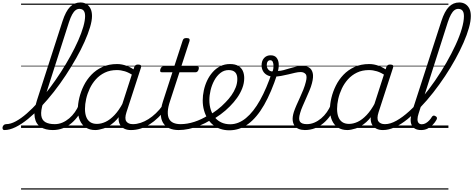

<svg xmlns="http://www.w3.org/2000/svg" viewBox="-171 -1039 3843 1559"><path d="M-135 17Q-145 17 -148.5 9.5Q-152 2 -150 -7Q-148 -16 -140.5 -23.5Q-133 -31 -121 -31Q-85 -31 -42.5 -54Q0 -77 46.5 -117.5Q93 -158 140.5 -211Q188 -264 234.5 -326Q281 -388 323.5 -454Q366 -520 402 -585.5Q438 -651 464.5 -711Q491 -771 505.5 -822Q520 -873 520 -909Q520 -920 528.5 -926Q537 -932 548 -932Q559 -932 567.5 -926Q576 -920 576 -909Q576 -871 560 -817.5Q544 -764 515.5 -700Q487 -636 448 -567Q409 -498 363 -428Q317 -358 266 -293Q215 -228 162 -172Q109 -116 57 -73.5Q5 -31 -44 -7Q-93 17 -135 17ZM258 17Q197 17 158.5 -8Q120 -33 111 -86Q102 -139 128 -221L337 -868Q363 -948 398 -983.5Q433 -1019 482 -1019Q511 -1019 532 -1005.5Q553 -992 564.5 -968Q576 -944 576 -909Q576 -897 567.5 -890.5Q559 -884 548 -884Q537 -884 528.5 -890.5Q520 -897 520 -909Q520 -928 515 -941Q510 -954 499.5 -960.5Q489 -967 474 -967Q457 -967 442.5 -956Q428 -945 415 -921.5Q402 -898 389 -859L179 -203Q159 -139 164 -101.5Q169 -64 197 -47.5Q225 -31 273 -31Q284 -31 288 -23.5Q292 -16 290 -7Q288 2 279.5 9.5Q271 17 258 17ZM0 490H394V500H0ZM0 -20H394V0H0ZM0 -505H394V-500H0ZM0 -1010H394V-1000H0Z M258 17Q248 17 243 9.5Q238 2 240 -7Q242 -16 250.5 -23.5Q259 -31 274 -31Q306 -31 335.5 -43.5Q365 -56 391 -78Q417 -100 437 -128.5Q457 -157 469 -187Q473 -198 482 -198.5Q491 -199 498.5 -191.5Q506 -184 502 -174Q489 -135 465.5 -101Q442 -67 410.5 -40Q379 -13 340.5 2Q302 17 258 17ZM394 490V500ZM394 -20V0ZM394 -505V-500ZM394 -1010V-1000Z M602 17Q558 17 526 -3.5Q494 -24 477.5 -62Q461 -100 461 -151Q461 -194 473 -244.5Q485 -295 509 -343.5Q533 -392 570.5 -431.5Q608 -471 660 -495Q712 -519 780 -519Q819 -519 858.5 -504Q898 -489 928 -465L917 -422Q876 -450 843 -460Q810 -470 778 -470Q723 -470 680.5 -449.5Q638 -429 607.5 -395Q577 -361 557.5 -319.5Q538 -278 528.5 -235.5Q519 -193 519 -155Q519 -117 529.5 -89.5Q540 -62 561.5 -47.5Q583 -33 616 -33Q651 -33 687 -50Q723 -67 759 -105Q795 -143 827 -203L838 -162Q801 -87 756.5 -48Q712 -9 671 4Q630 17 602 17ZM891 17Q861 17 839.5 6.5Q818 -4 805.5 -23.5Q793 -43 792 -71Q791 -99 803 -135L919 -494Q924 -506 930.5 -510.5Q937 -515 950 -515Q968 -515 973 -507.5Q978 -500 973 -488L856 -128Q839 -75 855 -53Q871 -31 907 -31Q916 -31 919.5 -23.5Q923 -16 921.5 -7Q920 2 912.5 9.5Q905 17 891 17ZM394 490H1029V500H394ZM394 -20H1029V0H394ZM394 -505H1029V-500H394ZM394 -1010H1029V-1000H394Z M893 17Q883 17 878 9.5Q873 2 875 -7Q877 -16 885.5 -23.5Q894 -31 909 -31Q939 -31 971 -41.5Q1003 -52 1034 -71.5Q1065 -91 1094.5 -119Q1124 -147 1150 -183Q1159 -196 1167.5 -193.5Q1176 -191 1180.5 -181.5Q1185 -172 1178 -163Q1149 -119 1114.5 -85.5Q1080 -52 1043.5 -29Q1007 -6 969.5 5.5Q932 17 893 17ZM1029 490V500ZM1029 -20V0ZM1029 -505V-500ZM1029 -1010V-1000Z M1280 17Q1235 17 1202.5 2Q1170 -13 1152.5 -42.5Q1135 -72 1134.5 -115Q1134 -158 1152 -215L1229 -452H1144Q1133 -452 1130.5 -458.5Q1128 -465 1131 -477Q1135 -489 1141 -494.5Q1147 -500 1158 -500H1244L1312 -709Q1316 -721 1322.5 -725.5Q1329 -730 1343 -730Q1360 -730 1365.5 -724Q1371 -718 1368 -706L1301 -500H1429Q1440 -500 1442.5 -494Q1445 -488 1442 -476Q1438 -463 1431.5 -457.5Q1425 -452 1415 -452H1286L1210 -219Q1193 -169 1191.5 -133Q1190 -97 1201.5 -74.5Q1213 -52 1237 -41.5Q1261 -31 1295 -31Q1305 -31 1309 -23.5Q1313 -16 1311.5 -7Q1310 2 1302 9.5Q1294 17 1280 17ZM1029 490H1417V500H1029ZM1029 -20H1417V0H1029ZM1029 -505H1417V-500H1029ZM1029 -1010H1417V-1000H1029Z M1280 17Q1268 17 1264 9.5Q1260 2 1263 -7Q1266 -16 1275 -23.5Q1284 -31 1296 -31Q1349 -31 1406.5 -49.5Q1464 -68 1518 -102Q1526 -107 1533 -103.5Q1540 -100 1544 -92.5Q1548 -85 1547.5 -77Q1547 -69 1539 -64Q1496 -38 1450.5 -19.5Q1405 -1 1362 8Q1319 17 1280 17ZM1416 490V500ZM1416 -20V0ZM1416 -505V-500ZM1416 -1010V-1000Z M1516 -97Q1556 -119 1593 -147.5Q1630 -176 1660 -208Q1687 -235 1708.5 -265.5Q1730 -296 1743 -329.5Q1756 -363 1756 -398Q1756 -434 1738.5 -452Q1721 -470 1685 -470Q1674 -470 1669.5 -477Q1665 -484 1666.5 -494Q1668 -504 1675.5 -511.5Q1683 -519 1696 -519Q1738 -519 1763.5 -504Q1789 -489 1800.5 -463.5Q1812 -438 1812 -405Q1812 -363 1796 -322Q1780 -281 1754 -244.5Q1728 -208 1696 -176Q1662 -141 1621 -111Q1580 -81 1536 -56ZM1417 490H1861V500H1417ZM1417 -20H1861V0H1417ZM1417 -505H1861V-500H1417ZM1417 -1010H1861V-1000H1417Z M1691 19Q1653 19 1619.5 8Q1586 -3 1559.5 -24.5Q1533 -46 1514.5 -76Q1496 -106 1485.5 -143.5Q1475 -181 1475 -224Q1475 -263 1484 -305Q1493 -347 1511 -385Q1529 -423 1556 -453.5Q1583 -484 1618 -501.5Q1653 -519 1696 -519Q1705 -519 1708.5 -511.5Q1712 -504 1710 -494Q1708 -484 1701.5 -477Q1695 -470 1686 -470Q1648 -470 1618.5 -446.5Q1589 -423 1569 -386Q1549 -349 1539 -307Q1529 -265 1529 -227Q1529 -183 1541 -146.5Q1553 -110 1575 -84Q1597 -58 1628 -44Q1659 -30 1698 -30Q1765 -30 1826 -80Q1887 -130 1940.5 -225.5Q1994 -321 2039 -457Q2042 -465 2050 -467.5Q2058 -470 2066.5 -467Q2075 -464 2079.5 -457Q2084 -450 2081 -440Q2032 -289 1973.5 -187Q1915 -85 1845 -33Q1775 19 1691 19ZM1861 490H1874V500H1861ZM1861 -20H1874V0H1861ZM1861 -505H1874V-500H1861ZM1861 -1010H1874V-1000H1861Z M2306 17Q2278 17 2256 8.5Q2234 0 2221 -18Q2208 -36 2205.5 -63.5Q2203 -91 2215 -130Q2223 -154 2236 -184Q2249 -214 2264 -246Q2279 -278 2292 -311Q2305 -344 2312 -373Q2325 -421 2310.5 -437.5Q2296 -454 2270 -454Q2250 -454 2224.5 -448Q2199 -442 2170 -435Q2141 -428 2111 -422.5Q2081 -417 2052 -417Q2020 -417 1997.5 -429.5Q1975 -442 1964 -463Q1953 -484 1953 -507Q1953 -546 1973.5 -568Q1994 -590 2026 -590Q2059 -590 2074.5 -570.5Q2090 -551 2092 -522Q2094 -493 2086 -463Q2107 -463 2131 -469.5Q2155 -476 2181 -484Q2207 -492 2233.5 -498Q2260 -504 2286 -504Q2316 -504 2338 -491Q2360 -478 2368 -447Q2376 -416 2362 -363Q2355 -335 2341.5 -303.5Q2328 -272 2314 -240Q2300 -208 2286.5 -177.5Q2273 -147 2266 -121Q2251 -72 2264.5 -51.5Q2278 -31 2321 -31Q2331 -31 2335 -23.5Q2339 -16 2337.5 -7Q2336 2 2328 9.5Q2320 17 2306 17ZM2043 -458Q2050 -481 2050 -502Q2050 -523 2044 -536.5Q2038 -550 2023 -550Q2010 -550 2002.5 -539.5Q1995 -529 1995 -510Q1995 -490 2007 -475Q2019 -460 2043 -458ZM1873 490H2441V500H1873ZM1873 -20H2441V0H1873ZM1873 -505H2441V-500H1873ZM1873 -1010H2441V-1000H1873Z M2304 17Q2294 17 2289 9.5Q2284 2 2286 -7Q2288 -16 2296.5 -23.5Q2305 -31 2320 -31Q2352 -31 2381.5 -43.5Q2411 -56 2437 -78Q2463 -100 2483 -128.5Q2503 -157 2515 -187Q2519 -198 2528 -198.5Q2537 -199 2544.5 -191.5Q2552 -184 2548 -174Q2535 -135 2511.5 -101Q2488 -67 2456.5 -40Q2425 -13 2386.5 2Q2348 17 2304 17ZM2440 490V500ZM2440 -20V0ZM2440 -505V-500ZM2440 -1010V-1000Z M2649 17Q2605 17 2573 -3.5Q2541 -24 2524.5 -62Q2508 -100 2508 -151Q2508 -194 2520 -244.5Q2532 -295 2556 -343.5Q2580 -392 2617.5 -431.5Q2655 -471 2707 -495Q2759 -519 2827 -519Q2866 -519 2905.5 -504Q2945 -489 2975 -465L2964 -422Q2923 -450 2890 -460Q2857 -470 2825 -470Q2770 -470 2727.5 -449.5Q2685 -429 2654.5 -395Q2624 -361 2604.5 -319.5Q2585 -278 2575.5 -235.5Q2566 -193 2566 -155Q2566 -117 2576.5 -89.5Q2587 -62 2608.5 -47.5Q2630 -33 2663 -33Q2698 -33 2734 -50Q2770 -67 2806 -105Q2842 -143 2874 -203L2885 -162Q2848 -87 2803.5 -48Q2759 -9 2718 4Q2677 17 2649 17ZM2938 17Q2908 17 2886.5 6.5Q2865 -4 2852.5 -23.5Q2840 -43 2839 -71Q2838 -99 2850 -135L2966 -494Q2971 -506 2977.5 -510.5Q2984 -515 2997 -515Q3015 -515 3020 -507.5Q3025 -500 3020 -488L2903 -128Q2886 -75 2902 -53Q2918 -31 2954 -31Q2963 -31 2966.5 -23.5Q2970 -16 2968.5 -7Q2967 2 2959.5 9.5Q2952 17 2938 17ZM2441 490H3076V500H2441ZM2441 -20H3076V0H2441ZM2441 -505H3076V-500H2441ZM2441 -1010H3076V-1000H2441Z M2940 17Q2928 17 2924 9.5Q2920 2 2923 -7Q2926 -16 2935 -23.5Q2944 -31 2956 -31Q2998 -31 3048 -59Q3098 -87 3151.5 -135.5Q3205 -184 3258 -247.5Q3311 -311 3361 -383.5Q3411 -456 3453.5 -530Q3496 -604 3528.5 -674.5Q3561 -745 3578.5 -805Q3596 -865 3596 -908Q3596 -921 3604.5 -927.5Q3613 -934 3624 -934Q3635 -934 3643.5 -927.5Q3652 -921 3652 -908Q3652 -867 3636.5 -812Q3621 -757 3592.5 -692Q3564 -627 3526 -558Q3488 -489 3442.5 -420.5Q3397 -352 3346.5 -287.5Q3296 -223 3243 -168Q3190 -113 3137.5 -71Q3085 -29 3035 -6Q2985 17 2940 17ZM3076 490V500ZM3076 -20V0ZM3076 -505V-500ZM3076 -1010V-1000Z M3249 17Q3219 17 3200 6.5Q3181 -4 3171.5 -24Q3162 -44 3163.5 -73Q3165 -102 3177 -139L3413 -868Q3439 -948 3474 -983.5Q3509 -1019 3558 -1019Q3587 -1019 3608 -1005.5Q3629 -992 3640.5 -968Q3652 -944 3652 -909Q3652 -897 3643.5 -890.5Q3635 -884 3624 -884Q3613 -884 3604.5 -890.5Q3596 -897 3596 -909Q3596 -928 3591 -941Q3586 -954 3575.5 -960.5Q3565 -967 3550 -967Q3533 -967 3518.5 -956Q3504 -945 3491 -921.5Q3478 -898 3465 -859L3228 -117Q3219 -90 3219 -70.5Q3219 -51 3228 -40.5Q3237 -30 3254 -30Q3271 -30 3286.5 -39Q3302 -48 3314.5 -61.5Q3327 -75 3335 -89Q3338 -95 3346 -99Q3354 -103 3365 -96Q3376 -90 3377 -82.5Q3378 -75 3373 -66Q3362 -46 3344 -27Q3326 -8 3302.5 4.5Q3279 17 3249 17ZM3076 490H3470V500H3076ZM3076 -20H3470V0H3076ZM3076 -505H3470V-500H3076ZM3076 -1010H3470V-1000H3076Z"/></svg>

Font: Playwrite RO Guides
Style: Regular
Weight: 400
Designer: Veronika Burian, José Scaglione
Foundry: TypeTogether
Version: Version 1.003